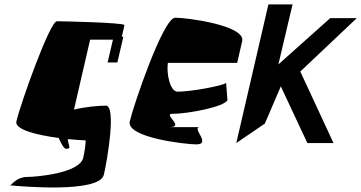

<svg xmlns="http://www.w3.org/2000/svg" viewBox="-20 -646 1631 867"><path d="M54 -98C45 -61 146 -36 245 -23C256 1 268 26 279 26C305 26 288 10 286 -18C316 -15 344 -13 367 -12C366 12 362 40 356 66C339 138 138 153 103 153C58 153 36 184 27 191C67 195 429 228 449 143C465 74 506 -169 458 -169C424 -169 362 -163 314 -151L387 -467H490L466 -364H510L537 -480H530L542 -533C534 -544 265 -550 237 -550C205 -550 73 -179 54 -98ZM23 191H27C25 193 23 194 23 191ZM188 -86 193 -83C191 -84 190 -84 188 -86Z M566 -98C549 -24 822 6 866 6C938 6 840 -72 884 -72H745C817 -72 714 -132 758 -132C830 -132 995 -164 1007 -194L1001 -272C993 -260 844 -232 782 -232C748 -232 731 -313 738 -362H1051L1074 -462C1085 -531 828 -566 771 -566C717 -566 582 -168 566 -98Z M1047 0 1176 -88 1248 -256 1368 0H1486L1336 -323L1591 -564H1471L1237 -355L1301 -626H1192Z"/></svg>

Font: Crazy Punk
Style: Obl
Weight: 400
Version: Version 1